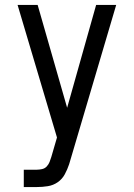

<svg xmlns="http://www.w3.org/2000/svg" viewBox="-20 -540 540 775"><path d="M76 215V145H129Q139 145 150 142.5Q161 140 168.5 132Q176 124 180 114Q184 104 187 94L210 15L51 -520H132L251 -105L368 -520H449L262 113Q261 116 260.5 118Q260 120 259 123Q252 144 241.5 163.5Q231 183 213 195.5Q195 208 173 211.5Q151 215 129 215Z"/></svg>

Font: Iosevka SS18
Style: Regular
Weight: 400
Monospace: yes
Designer: Belleve Invis
Foundry: Belleve Invis
Version: Version 25.1.1; ttfautohint (v1.8.4)